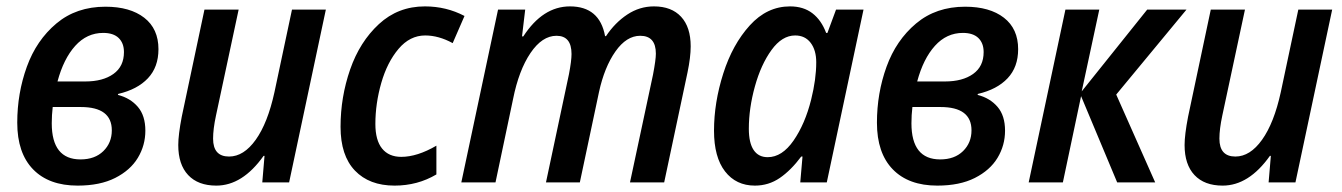

<svg xmlns="http://www.w3.org/2000/svg" viewBox="-20 -571 4201 601"><path d="M34 -187Q34 -279 64 -362Q94 -445 156.5 -497.5Q219 -550 310 -550Q387 -550 431.5 -515.5Q476 -481 476 -417Q476 -361 443 -326Q410 -291 350 -277L349 -274Q388 -264 411.5 -236.5Q435 -209 435 -162Q435 -116 411.5 -77Q388 -38 340.5 -14Q293 10 223 10Q133 10 83.5 -41Q34 -92 34 -187ZM247 -316Q302 -316 335 -339.5Q368 -363 368 -408Q368 -436 351.5 -452Q335 -468 303 -468Q252 -468 215.5 -427.5Q179 -387 160 -316ZM330 -163Q330 -236 233 -236H145Q142 -211 142 -185Q142 -72 232 -72Q277 -72 303.5 -98Q330 -124 330 -163Z M538 -117Q538 -149 549 -206L620 -541H727L656 -209Q647 -167 647 -137Q647 -81 697 -81Q743 -81 780.5 -133.5Q818 -186 839 -282L894 -541H1000L885 0H801L808 -83H805Q739 10 657 10Q600 10 569 -23Q538 -56 538 -117Z M1046 -174Q1046 -267 1076 -353.5Q1106 -440 1166 -495.5Q1226 -551 1310 -551Q1377 -551 1434 -521L1397 -436Q1353 -460 1311 -460Q1263 -460 1227.5 -418Q1192 -376 1173.5 -311.5Q1155 -247 1155 -183Q1155 -132 1176 -106Q1197 -80 1236 -80Q1286 -80 1346 -115V-25Q1287 10 1215 10Q1136 10 1091 -37Q1046 -84 1046 -174Z M1539 -541H1624L1614 -457H1618Q1679 -551 1764 -551Q1857 -551 1874 -458H1877Q1905 -500 1943.5 -525.5Q1982 -551 2027 -551Q2082 -551 2112 -518.5Q2142 -486 2142 -426Q2142 -392 2132 -344L2059 0H1952L2024 -337Q2033 -384 2033 -403Q2033 -459 1984 -459Q1941 -459 1906.5 -410Q1872 -361 1855 -283L1795 0H1689L1761 -339Q1769 -381 1769 -402Q1769 -459 1722 -459Q1677 -459 1640.5 -405Q1604 -351 1586 -261L1531 0H1424Z M2215 -162Q2215 -250 2244 -341Q2273 -432 2327 -491.5Q2381 -551 2453 -551Q2495 -551 2523 -529.5Q2551 -508 2566 -468H2570L2597 -541H2683L2568 0H2485L2492 -81H2488Q2456 -38 2421 -14Q2386 10 2343 10Q2284 10 2249.5 -34.5Q2215 -79 2215 -162ZM2519 -259Q2535 -323 2535 -376Q2535 -414 2517.5 -437Q2500 -460 2469 -460Q2428 -460 2395 -414.5Q2362 -369 2343 -300.5Q2324 -232 2324 -168Q2324 -124 2339 -101.5Q2354 -79 2383 -79Q2428 -79 2464 -131Q2500 -183 2519 -259Z M2725 -187Q2725 -279 2755 -362Q2785 -445 2847.5 -497.5Q2910 -550 3001 -550Q3078 -550 3122.5 -515.5Q3167 -481 3167 -417Q3167 -361 3134 -326Q3101 -291 3041 -277L3040 -274Q3079 -264 3102.5 -236.5Q3126 -209 3126 -162Q3126 -116 3102.5 -77Q3079 -38 3031.5 -14Q2984 10 2914 10Q2824 10 2774.5 -41Q2725 -92 2725 -187ZM2938 -316Q2993 -316 3026 -339.5Q3059 -363 3059 -408Q3059 -436 3042.5 -452Q3026 -468 2994 -468Q2943 -468 2906.5 -427.5Q2870 -387 2851 -316ZM3021 -163Q3021 -236 2924 -236H2836Q2833 -211 2833 -185Q2833 -72 2923 -72Q2968 -72 2994.5 -98Q3021 -124 3021 -163Z M3315 -541H3421L3366 -285L3571 -541H3694L3474 -275L3596 0H3477L3364 -270L3307 0H3200Z M3688 -117Q3688 -149 3699 -206L3770 -541H3877L3806 -209Q3797 -167 3797 -137Q3797 -81 3847 -81Q3893 -81 3930.5 -133.5Q3968 -186 3989 -282L4044 -541H4150L4035 0H3951L3958 -83H3955Q3889 10 3807 10Q3750 10 3719 -23Q3688 -56 3688 -117Z"/></svg>

Font: Noto Sans UI NarrowMedium
Style: Italic
Weight: 500
Width: 4
Italic angle: -12°
Designer: Monotype Design Team
Foundry: Monotype Imaging Inc.
Version: Version 1.001